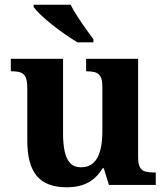

<svg xmlns="http://www.w3.org/2000/svg" viewBox="-20 -786 707 816"><path d="M264 10Q177 10 136.5 -38Q96 -86 96 -188V-412Q96 -441 89.5 -456.5Q83 -472 68.5 -477.5Q54 -483 29 -483H26V-536H248V-216Q248 -174 255 -142Q262 -110 278.5 -92.5Q295 -75 324 -75Q356 -75 376.5 -93.5Q397 -112 406 -146.5Q415 -181 415 -227V-419Q415 -448 406.5 -461.5Q398 -475 383.5 -479Q369 -483 349 -483H346V-536H567V-116Q567 -88 575.5 -74Q584 -60 599.5 -56.5Q615 -53 634 -53H642V0H443L421 -71H416Q390 -28 352.5 -9Q315 10 264 10ZM309 -606Q286 -620 257.5 -639.5Q229 -659 201.5 -681Q174 -703 153 -723Q132 -743 123 -756V-766H280Q291 -744 308.5 -717Q326 -690 344.5 -664Q363 -638 377 -619V-606Z"/></svg>

Font: Noto Serif Myanmar
Style: Regular
Weight: 400
Designer: Ben Mitchell and the Monotype Design Team
Foundry: Monotype Imaging Inc.
Version: Version 2.106